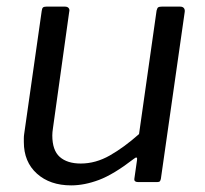

<svg xmlns="http://www.w3.org/2000/svg" viewBox="-20 -550 619 580"><path d="M195 10Q131 10 91.5 -25.5Q52 -61 52 -121Q52 -126 52 -132.5Q52 -139 53 -145L106 -517Q107 -525 110 -527.5Q113 -530 120 -530H176Q184 -530 187.5 -525.5Q191 -521 189 -514L140 -163Q139 -157 138.5 -151Q138 -145 138 -141Q138 -96 160.5 -76Q183 -56 224 -56Q269 -56 312 -80.5Q355 -105 400 -145L453 -518Q455 -526 458 -528Q461 -530 469 -530H524Q532 -530 535.5 -525.5Q539 -521 538 -514L466 -10Q465 -5 463 -2.5Q461 0 455 0H397Q391 0 388 -2.5Q385 -5 386 -11L394 -67Q395 -73 392.5 -74Q390 -75 384 -70Q323 -23 279 -6.5Q235 10 195 10Z"/></svg>

Font: Libre Franklin
Style: Italic
Weight: 400
Italic angle: -8°
Designer: Pablo Impallari, Rodrigo Fuenzalida, Nhung Nguyen
Foundry: Impallari Type
Version: Version 3.000